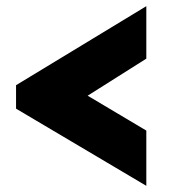

<svg xmlns="http://www.w3.org/2000/svg" viewBox="-20 -569 558 622"><path d="M32 -293 454 -549V-379L264 -259L454 -146V33L32 -217Z"/></svg>

Font: Oxford Sans
Style: Regular
Weight: 800
Designer: Matt McInerney, Pablo Impallari, Rodrigo Fuenzalida
Foundry: Matt McInerney, Pablo Impallari, Rodrigo Fuenzalida
Version: Version 3.000g; ttfautohint (v1.5) -l 8 -r 28 -G 28 -x 14 -D